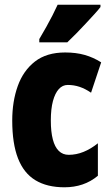

<svg xmlns="http://www.w3.org/2000/svg" viewBox="-20 -786 473 816"><path d="M254 10Q180 10 130.5 -20Q81 -50 56.5 -113Q32 -176 32 -274Q32 -355 55.5 -420.5Q79 -486 128.5 -524.5Q178 -563 257 -563Q303 -563 340 -552.5Q377 -542 410 -521L367 -392Q342 -409 318 -417Q294 -425 268 -425Q246 -425 230 -407.5Q214 -390 205 -356.5Q196 -323 196 -274Q196 -226 204.5 -193.5Q213 -161 230 -144.5Q247 -128 272 -128Q304 -128 335 -140.5Q366 -153 396 -177V-39Q366 -14 330.5 -2Q295 10 254 10ZM407 -756Q397 -743 380.5 -725Q364 -707 344.5 -686Q325 -665 305 -644.5Q285 -624 266 -606H147V-620Q163 -647 177 -672Q191 -697 203 -720.5Q215 -744 225 -766H407Z"/></svg>

Font: Noto Sans Khmer ExtraCondensed Black
Style: Regular
Weight: 900
Width: 2
Designer: Danh Hong and the Monotype Design Team
Foundry: Monotype Imaging Inc.
Version: Version 2.004